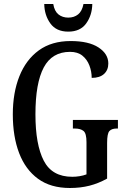

<svg xmlns="http://www.w3.org/2000/svg" viewBox="-20 -929 631 959"><path d="M329 10Q233 10 170 -36Q107 -82 75.5 -164.5Q44 -247 44 -358Q44 -466 77 -548.5Q110 -631 174 -677.5Q238 -724 333 -724Q423 -724 472 -692Q521 -660 521 -612Q521 -579 499.5 -559.5Q478 -540 438 -540Q438 -572 426.5 -602Q415 -632 391.5 -651Q368 -670 330 -670Q240 -670 198.5 -592Q157 -514 157 -358Q157 -207 198.5 -126.5Q240 -46 341 -46Q359 -46 377.5 -49Q396 -52 412 -58V-219Q412 -263 397 -275Q382 -287 354 -287H344V-330H569V-287H562Q538 -287 526.5 -274.5Q515 -262 515 -215V-37Q472 -13 427 -1.5Q382 10 329 10ZM321 -771Q261 -771 231.5 -812Q202 -853 201 -909H246Q252 -873 272 -857Q292 -841 321 -841Q350 -841 370 -857Q390 -873 397 -909H441Q440 -853 410.5 -812Q381 -771 321 -771Z"/></svg>

Font: Noto Serif Thai ExtraCondensed Medium
Style: Regular
Weight: 500
Width: 2
Designer: Monotype Design Team
Foundry: Monotype Imaging Inc.
Version: Version 2.002; ttfautohint (v1.8.4.7-5d5b)